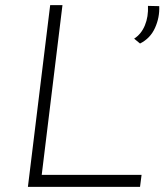

<svg xmlns="http://www.w3.org/2000/svg" viewBox="-20 -730 642 750"><path d="M224 -710 143 -47H533L527 0H89L176 -710ZM504 -579Q532 -597 546 -631Q560 -665 558 -707L602 -706Q604 -662 585.5 -621Q567 -580 527 -560Z"/></svg>

Font: Josefin Sans Light
Style: Italic
Weight: 300
Italic angle: -7°
Designer: Santiago Orozco
Foundry: Typemade
Version: Version 2.000